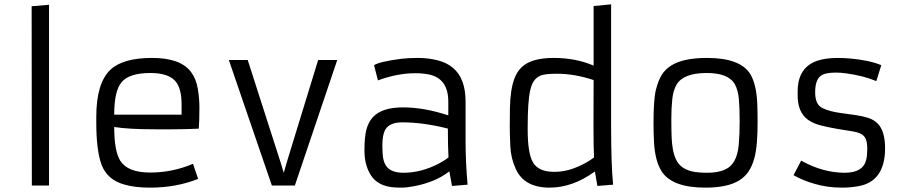

<svg xmlns="http://www.w3.org/2000/svg" viewBox="-20 -859 4203 889"><path d="M126.5 -830.1 207 -836.9V0H127.4Z M897.5 -30.8Q796.4 9.8 674.3 9.8Q603.5 9.8 554.2 -4.9Q475.6 -27.3 449.7 -97.7Q425.8 -163.6 425.8 -293V-317.9Q425.8 -472.7 490.2 -535.2Q548.3 -590.8 684.1 -590.8Q816.4 -590.8 864.7 -525.4Q888.2 -493.7 895.8 -448.5Q903.3 -403.3 903.3 -362.3Q903.3 -298.3 900.4 -263.2Q831.5 -260.3 776.9 -260.3Q776.9 -260.3 698.2 -260.3Q575.2 -260.3 508.8 -271Q508.8 -158.7 537.1 -114.3Q571.8 -60.1 675.3 -60.1Q778.8 -60.1 873.5 -100.6ZM820.8 -328.1V-375Q820.8 -451.7 791 -484.4Q757.8 -521 676.3 -521Q578.6 -521 543 -478.5Q508.8 -438 508.8 -328.1Z M1039.6 -581.1H1127L1279.3 -106.9L1293.9 -58.6L1307.6 -106.9L1453.1 -581.1H1541.5L1345.2 0H1238.8Z M2135.7 -206.1Q2135.7 -108.9 2145 -3.9L2072.8 2L2060.5 -65.9Q1998.5 -16.1 1896.5 3.4Q1863.3 9.8 1837.4 9.8Q1811.5 9.8 1791.7 7.3Q1772 4.9 1753.7 -2.2Q1735.4 -9.3 1719.7 -22Q1704.1 -34.7 1692.4 -55.7Q1667.5 -100.1 1667.5 -162.4Q1667.5 -224.6 1676.5 -259Q1685.5 -293.5 1706.5 -316.4Q1748 -361.8 1846.2 -361.8Q1944.3 -361.8 2055.7 -324.7V-388.2Q2055.7 -494.1 1968.3 -513.7Q1939.9 -520 1903.3 -520Q1819.8 -520 1730 -486.8L1711.9 -557.1Q1736.8 -573.7 1838.9 -586.9Q1871.1 -590.8 1916.3 -590.8Q1961.4 -590.8 2004.9 -580.1Q2048.3 -569.3 2077.1 -544.9Q2135.7 -496.6 2135.7 -388.2ZM2053.7 -263.7Q1939.5 -292.5 1842.8 -292.5Q1783.2 -292.5 1763.7 -258.3Q1750.5 -234.4 1750.5 -187.5Q1750.5 -140.6 1755.6 -119.6Q1760.7 -98.6 1772.5 -85Q1795.4 -59.1 1848.1 -59.1Q1930.7 -59.1 2011.7 -101.6Q2036.6 -114.3 2056.6 -129.9Q2053.7 -182.6 2053.7 -263.7Z M2734.4 -64.9Q2631.3 9.8 2524.9 9.8Q2407.2 9.8 2368.2 -76.7Q2345.7 -125.5 2343 -179.9Q2340.3 -234.4 2340.3 -275.6Q2340.3 -316.9 2341.1 -358.9Q2341.8 -400.9 2347.2 -436.5Q2352.5 -472.2 2364 -500.7Q2375.5 -529.3 2397 -549.3Q2441.4 -590.8 2543.7 -590.8Q2646 -590.8 2728.5 -555.2V-831.1L2809.6 -838.9V-267.1Q2809.6 -98.6 2818.8 -3.9L2746.1 2ZM2728.5 -488.3Q2640.6 -517.6 2558.6 -517.6Q2499 -517.6 2480 -507.8Q2460.9 -498 2450.9 -482.4Q2440.9 -466.8 2434.6 -439.5Q2423.3 -388.2 2423.3 -270.5V-259.8Q2423.3 -149.9 2447.3 -107.9Q2473.1 -63.5 2543.5 -63.5H2550.8Q2618.2 -63.5 2694.3 -106.4Q2715.3 -118.2 2730.5 -129.9V-130.9Q2728 -176.3 2728 -271Z M3005.9 -289.1Q3005.9 -399.9 3017.1 -443.8Q3028.3 -487.8 3044.7 -513.4Q3061 -539.1 3088.9 -556.2Q3144.5 -590.8 3253.4 -590.8Q3410.6 -590.8 3455.6 -513.2Q3482.4 -466.3 3486.3 -380.9Q3487.8 -340.3 3487.8 -291.5Q3487.8 -242.7 3484.6 -200.4Q3481.4 -158.2 3472.2 -124.5Q3462.9 -90.8 3446.3 -65.7Q3429.7 -40.5 3402.3 -23.4Q3348.6 9.8 3245.6 9.8Q3091.3 9.8 3043 -66.4Q3013.2 -113.8 3008.3 -199.2Q3005.9 -240.2 3005.9 -289.1ZM3382.8 -468.3Q3353.5 -521 3252.4 -521Q3145.5 -521 3113.3 -468.3Q3097.2 -441.4 3092.8 -399.9Q3088.4 -358.4 3088.4 -309.6Q3088.4 -260.7 3089.6 -226.8Q3090.8 -192.9 3095.9 -165.8Q3101.1 -138.7 3111.1 -118.7Q3121.1 -98.6 3138.7 -85.4Q3156.2 -72.3 3182.9 -65.7Q3209.5 -59.1 3255.6 -59.1Q3301.8 -59.1 3333.3 -72.3Q3364.7 -85.4 3380.6 -114.5Q3396.5 -143.6 3400.6 -189.9Q3404.8 -236.3 3404.8 -297.9Q3404.8 -359.4 3401.1 -400.4Q3397.5 -441.4 3382.8 -468.3Z M3689.5 -115.2Q3790 -59.1 3891.6 -59.1Q3976.1 -59.1 3990.7 -119.1Q3995.6 -139.6 3995.6 -169.2Q3995.6 -198.7 3988.8 -215.1Q3981.9 -231.4 3965.8 -239.5Q3949.7 -247.6 3923.1 -251.5Q3896.5 -255.4 3855.5 -262.5Q3814.5 -269.5 3780.3 -278.3Q3746.1 -287.1 3722.2 -303.7Q3671.4 -339.4 3673.3 -423.8V-436Q3673.3 -524.9 3731.9 -562.5Q3788.6 -599.6 3918.9 -587.9Q4007.8 -579.6 4060.5 -557.1L4037.6 -483.4Q3979 -508.3 3897 -519.5Q3871.6 -522.9 3849.4 -522.9Q3827.1 -522.9 3809.1 -519.5Q3791 -516.1 3778.8 -506.8Q3755.4 -487.8 3754.4 -436Q3752.9 -375 3788.6 -358.4Q3822.8 -342.3 3869.6 -336.2Q3916.5 -330.1 3946.3 -325.4Q3976.1 -320.8 4000.5 -313Q4024.9 -305.2 4042.5 -288.1Q4079.1 -253.4 4078.1 -167.5Q4075.7 -17.6 3953.1 3.4Q3916 9.8 3878.9 9.8Q3841.8 9.8 3810.8 5.1Q3779.8 0.5 3751.5 -7.8Q3697.8 -22.9 3654.3 -47.9Z"/></svg>

Font: Armata
Style: Regular
Weight: 400
Designer: Viktoriya Grabowska
Foundry: Viktoriya Grabowska
Version: Version 1.003